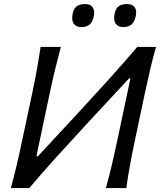

<svg xmlns="http://www.w3.org/2000/svg" viewBox="-20 -950 808 970"><path d="M35 0Q51 -59.5 64 -114.2Q77 -169 91 -236L141.5 -473Q156 -541 166 -597Q176 -653 185 -713H287.5Q271.5 -653.5 258 -597.8Q244.5 -542 230 -473.5L164 -160.5H171.5L370.5 -375Q446 -456.5 522 -540.5Q598 -624.5 673.5 -713H768Q751.5 -653 738.2 -597Q725 -541 710.5 -472.5L660.5 -236Q646.5 -169 636.5 -114.2Q626.5 -59.5 618 0H515Q531.5 -59.5 544.5 -114.5Q557.5 -169.5 571.5 -235.5L639 -554H632L429 -335.5Q337 -236 264.2 -155.5Q191.5 -75 128 0ZM602 -813Q576.5 -813 564 -831.2Q551.5 -849.5 560 -885Q565.5 -909 580.8 -919.2Q596 -929.5 622 -929.5Q649.5 -929.5 660.5 -913.2Q671.5 -897 666.5 -871.5Q659.5 -837.5 643.2 -825.2Q627 -813 602 -813ZM390 -813Q364.5 -813 352 -831.2Q339.5 -849.5 348 -885Q353.5 -909 368.8 -919.2Q384 -929.5 410 -929.5Q437 -929.5 448 -913.2Q459 -897 454.5 -871.5Q448 -837.5 431.5 -825.2Q415 -813 390 -813Z"/></svg>

Font: Commissioner Flair
Style: Italic
Weight: 400
Italic angle: -12°
Designer: Kostas Bartsokas
Foundry: Kostas Bartsokas
Version: Version 1.000; ttfautohint (v1.8.3)